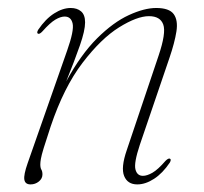

<svg xmlns="http://www.w3.org/2000/svg" viewBox="-20 -466 524 493"><path d="M77.5 -379.5Q73.5 -381.5 78 -389.5Q97 -417.5 119 -431.5Q141 -445.5 161.5 -445.5Q178 -445.5 188.2 -436.8Q198.5 -428 198.5 -408.5Q198.5 -387.5 185.2 -349.5Q172 -311.5 150 -257Q187.5 -326 229.2 -367.5Q271 -409 310.8 -427.2Q350.5 -445.5 381 -445.5Q414.5 -445.5 426 -429.8Q437.5 -414 433 -385.2Q428.5 -356.5 415 -317L339 -94Q323.5 -47.5 327.8 -31Q332 -14.5 347 -14.5Q357.5 -14.5 371.5 -22.5Q385.5 -30.5 405 -53Q412.5 -60.5 416.5 -58.5Q420.5 -56.5 416 -48.5Q397.5 -21 375.5 -6.8Q353.5 7.5 332.5 7.5Q307.5 7.5 298.8 -14Q290 -35.5 305.5 -80.5L387 -322.5Q407 -381.5 399.2 -403Q391.5 -424.5 362.5 -424.5Q332 -424.5 285.8 -395.8Q239.5 -367 191.8 -304.5Q144 -242 110 -141Q98 -104.5 92.2 -85.8Q86.5 -67 85 -58.2Q83.5 -49.5 83.5 -44Q83.5 -35 86.2 -30.5Q89 -26 89 -18Q89 -7.5 79.8 0Q70.5 7.5 58.5 7.5Q44.5 7.5 42.5 -4.8Q40.5 -17 51 -47L152.5 -336.5Q170.5 -387.5 166.5 -405.5Q162.5 -423.5 146 -423.5Q135.5 -423.5 122 -415.5Q108.5 -407.5 89 -385.5Q81.5 -377.5 77.5 -379.5Z"/></svg>

Font: Fraunces 72pt Thin
Style: Italic
Weight: 100
Italic angle: -16°
Version: Version 1.000;[b76b70a41]